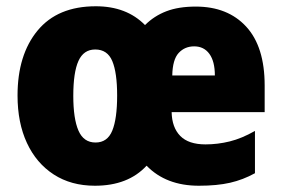

<svg xmlns="http://www.w3.org/2000/svg" viewBox="-20 -583 899 613"><path d="M605 -562Q707 -562 766 -498Q825 -434 825 -310V-225H528Q529 -176 555.5 -149Q582 -122 636 -122Q675 -122 713.5 -131.5Q752 -141 794 -165V-30Q756 -9 714.5 0.5Q673 10 615 10Q510 10 448 -54Q389 10 283 10Q207 10 151.5 -26Q96 -62 66 -126.5Q36 -191 36 -278Q36 -408 100 -485.5Q164 -563 286 -563Q384 -563 443 -503Q472 -532 511 -547Q550 -562 605 -562ZM600 -435Q570 -435 550.5 -414Q531 -393 530 -342H666Q666 -387 648.5 -411Q631 -435 600 -435ZM284 -425Q247 -425 230.5 -388.5Q214 -352 214 -277Q214 -204 230.5 -166Q247 -128 285 -128Q323 -128 338.5 -166Q354 -204 354 -278Q354 -351 338.5 -388Q323 -425 284 -425Z"/></svg>

Font: Noto Sans Oriya Cond Blk
Style: Regular
Weight: 900
Width: 3
Designer: Amélie Bonet and Sol Matas
Foundry: Google LLC
Version: Version 2.006; ttfautohint (v1.8.4.7-5d5b)